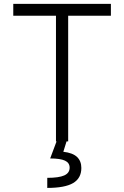

<svg xmlns="http://www.w3.org/2000/svg" viewBox="-20 -713 626 968"><path d="M262.2 0V-633.8H46.9V-693.4H539.1V-633.8H323.7V0ZM218.3 234.4V183.6Q276.9 183.6 304 171.4Q331.1 159.2 331.1 132.3Q331.1 107.9 307.6 96.9Q284.2 85.9 232.9 85.9L271.5 -17.1L316.4 -2.9L299.3 52.2Q346.7 57.6 368.4 78.4Q390.1 99.1 390.1 133.8Q390.1 185.5 348.6 210Q307.1 234.4 218.3 234.4Z"/></svg>

Font: Caskaydia Cove Light
Style: Regular
Weight: 300
Monospace: yes
Designer: Aaron Bell
Foundry: Saja Typeworks
Version: Version 4.300; ttfautohint (v1.8.3)